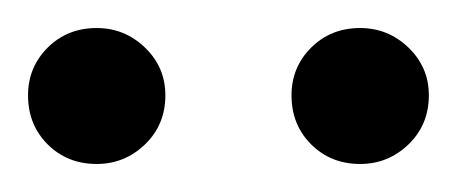

<svg xmlns="http://www.w3.org/2000/svg" viewBox="-23 -695 326 137"><path d="M46 -578Q25 -578 11 -592Q-3 -606 -3 -627Q-3 -647 11 -661Q25 -675 46 -675Q66 -675 80.5 -661Q95 -647 95 -627Q95 -606 80.5 -592Q66 -578 46 -578ZM234 -578Q213 -578 199 -592Q185 -606 185 -627Q185 -647 199 -661Q213 -675 234 -675Q254 -675 268.5 -661Q283 -647 283 -627Q283 -606 268.5 -592Q254 -578 234 -578Z"/></svg>

Font: Bona Nova SC
Style: Regular
Weight: 400
Designer: Mateusz Machalski
Foundry: Capitalics
Version: Version 4.001; ttfautohint (v1.8.4.7-5d5b)